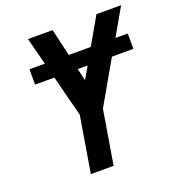

<svg xmlns="http://www.w3.org/2000/svg" viewBox="-133 -843 877 951"><g transform="rotate(-20 305.5 -367.5)"><path d="M184 0 233 -296Q219 -350 205 -403.5Q191 -457 178 -511H76V-592H157L120 -735H250L283 -592H399L481 -735H611L529 -592H594V-511H481L351 -284L304 0ZM316 -447 353 -511H301Z"/></g></svg>

Font: Iosevka SS04 Extended
Style: Bold Italic
Weight: 700
Width: 7
Italic angle: -9°
Monospace: yes
Designer: Belleve Invis
Foundry: Belleve Invis
Version: Version 19.0.0; ttfautohint (v1.8.4)